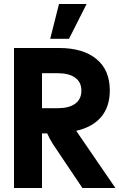

<svg xmlns="http://www.w3.org/2000/svg" viewBox="-20 -940 597 960"><path d="M231 -746 275 -920H413L325 -746ZM50 0V-700H276Q395 -700 462 -645Q529 -590 529 -488Q529 -406 485.5 -355Q442 -304 361 -286L557 0H392L243 -222Q229 -244 216 -273H190V0ZM190 -399H268Q325 -399 356 -421.5Q387 -444 387 -487Q387 -529 356 -551.5Q325 -574 268 -574H190Z"/></svg>

Font: Cal Sans
Style: Regular
Weight: 400
Designer: Designer Mark Davis DBA MarkFonts
Foundry: Designer Mark Davis DBA MarkFonts
Version: Version 1.000